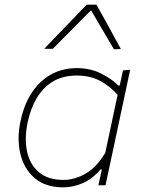

<svg xmlns="http://www.w3.org/2000/svg" viewBox="-20 -797 621 826"><path d="M403.5 0Q406.5 -14 409.5 -28.5L418 -68H412Q378.5 -27.5 336.2 -9.2Q294 9 252 9Q175.5 9 129.2 -30.8Q83 -70.5 67.5 -135.5Q60 -167 60 -201.5Q60 -237 68 -275Q90.5 -383 154.5 -443.5Q218.5 -504 310 -504Q368 -504 414 -481.2Q460 -458.5 489 -429H495L509 -494L540 -497Q527.5 -439.5 516.5 -386.5Q505 -333 492 -271.5L440 -28.5Q437 -14 434 0ZM253 -23Q302 -23 349.5 -50.8Q397 -78.5 433 -140L486 -389Q453 -426.5 410.5 -449.2Q368 -472 310 -472Q249.5 -472 206.8 -445.8Q164 -419.5 137.5 -374Q111 -328.5 99 -271Q91 -233 91 -199Q91 -172 96 -147Q107.5 -90.5 146.5 -56.8Q185.5 -23 253 -23ZM470 -585Q422 -668 371.5 -753Q330 -711 289.5 -670Q248.5 -629 207 -587H170Q217 -636 262.5 -683Q307.5 -729.5 353 -777H395Q421.5 -729.5 448 -681.5Q474 -633.5 500 -586Z"/></svg>

Font: Heraclito Thin
Style: Italic
Weight: 100
Italic angle: -12°
Designer: Kostas Bartsokas (font) & Cristiano Sobral (main changes)
Foundry: Kostas Bartsokas (font) & Cristiano Sobral (main changes)
Version: Version 1.00;July 8, 2020;FontCreator 13.0.0.2655 64-bit